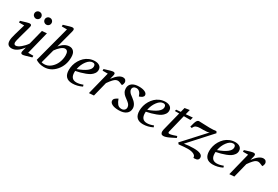

<svg xmlns="http://www.w3.org/2000/svg" viewBox="73 -1972 4638 3208"><g transform="rotate(30 2392.5 -367.5)"><path d="M44 -431V-463Q119 -486 157 -496.5Q195 -507 209 -507Q244 -507 244 -477Q244 -469 237 -442.5Q230 -416 220 -379.5Q210 -343 198 -301Q186 -259 176 -221.5Q166 -184 159 -154.5Q152 -125 152 -114Q152 -67 189 -67Q208 -67 232.5 -79.5Q257 -92 282.5 -113Q308 -134 332.5 -160.5Q357 -187 375 -215L447 -500L539 -507L430 -69H530V-37Q455 -14 417 -3.5Q379 7 365 7Q330 7 330 -23Q329 -36 337 -64L353 -126Q253 7 152 7Q59 7 59 -91Q59 -140 84 -224L144 -431ZM190 -693Q190 -720 209.5 -739Q229 -758 256 -758Q283 -758 302 -739Q321 -720 321 -693Q321 -665 302 -646Q283 -627 256 -627Q229 -627 209.5 -646Q190 -665 190 -693ZM390 -693Q390 -720 409.5 -739Q429 -758 456 -758Q483 -758 502 -739Q521 -720 521 -693Q521 -665 502 -646Q483 -627 456 -627Q429 -627 409.5 -646Q390 -665 390 -693Z M613 -39 796 -731H696V-763Q770 -786 808.5 -796.5Q847 -807 860 -807Q895 -807 895 -777Q895 -762 888 -736L800 -403Q883 -507 981 -507Q1029 -507 1060.5 -472Q1092 -437 1092 -363Q1092 -209 999.5 -101Q907 7 776 7Q683 7 613 -39ZM704 -44Q725 -37 754 -37Q824 -37 880.5 -84.5Q937 -132 965.5 -200.5Q994 -269 994 -341Q994 -438 932 -438Q898 -438 854 -401Q810 -364 775 -312Z M1161 -162Q1161 -210 1174 -258.5Q1187 -307 1213.5 -351.5Q1240 -396 1276 -430.5Q1312 -465 1362 -486Q1412 -507 1469 -507Q1525 -507 1559.5 -481.5Q1594 -456 1594 -407Q1594 -370 1572.5 -339.5Q1551 -309 1520 -288Q1489 -267 1441 -249Q1393 -231 1353.5 -220.5Q1314 -210 1262 -199Q1261 -190 1261 -172Q1261 -42 1374 -42Q1426 -42 1497 -69L1507 -38Q1417 7 1323 7Q1161 7 1161 -162ZM1267 -238Q1496 -321 1496 -417Q1496 -470 1449 -470Q1389 -470 1336.5 -400.5Q1284 -331 1267 -238Z M1646 7 1756 -432H1656V-463Q1790 -507 1821 -507Q1856 -507 1856 -478Q1856 -462 1849 -437L1833 -376Q1931 -507 2012 -507Q2042 -507 2059.5 -489Q2077 -471 2077 -444Q2077 -415 2057 -384Q1989 -415 1964 -415Q1943 -415 1922.5 -404.5Q1902 -394 1880 -370Q1858 -346 1845.5 -330Q1833 -314 1809 -280L1739 0Z M2044 -79Q2044 -94 2049.5 -105.5Q2055 -117 2068.5 -128Q2082 -139 2091 -144.5Q2100 -150 2120 -161Q2141 -102 2168.5 -68.5Q2196 -35 2247 -35Q2280 -35 2302 -54.5Q2324 -74 2324 -106Q2324 -136 2305 -161Q2287 -186 2204 -246Q2177 -266 2158 -299Q2139 -332 2139 -373Q2139 -437 2187.5 -472Q2236 -507 2319 -507Q2390 -507 2433.5 -486Q2477 -465 2477 -429Q2477 -386 2397 -361Q2365 -463 2294 -463Q2263 -463 2243 -446.5Q2223 -430 2223 -401Q2223 -379 2237 -358Q2251 -337 2266 -324.5Q2281 -312 2312 -289Q2410 -218 2410 -136Q2410 -70 2360 -31.5Q2310 7 2218 7Q2135 7 2089.5 -17Q2044 -41 2044 -79Z M2523 -162Q2523 -210 2536 -258.5Q2549 -307 2575.5 -351.5Q2602 -396 2638 -430.5Q2674 -465 2724 -486Q2774 -507 2831 -507Q2887 -507 2921.5 -481.5Q2956 -456 2956 -407Q2956 -370 2934.5 -339.5Q2913 -309 2882 -288Q2851 -267 2803 -249Q2755 -231 2715.5 -220.5Q2676 -210 2624 -199Q2623 -190 2623 -172Q2623 -42 2736 -42Q2788 -42 2859 -69L2869 -38Q2779 7 2685 7Q2523 7 2523 -162ZM2629 -238Q2858 -321 2858 -417Q2858 -470 2811 -470Q2751 -470 2698.5 -400.5Q2646 -331 2629 -238Z M3026 -53Q3026 -68 3031 -90L3122 -452H3039L3047 -482L3132 -489L3154 -576L3247 -591L3223 -496L3354 -507L3340 -452H3212L3128 -109Q3126 -99 3126 -97Q3126 -75 3149 -75Q3175 -75 3215 -88Q3255 -101 3283 -110L3293 -78Q3274 -67 3197 -30Q3120 7 3079 7Q3026 7 3026 -53Z M3351 -26 3722 -432Q3695 -416 3608 -416H3552Q3501 -416 3471 -402Q3441 -388 3426 -347L3393 -355Q3416 -450 3433.5 -478.5Q3451 -507 3476 -507Q3498 -507 3572.5 -503.5Q3647 -500 3680 -500Q3755 -500 3810 -507L3827 -478L3443 -55Q3533 -70 3624 -70Q3798 -70 3798 12Q3798 72 3716 72L3698 71V65Q3698 29 3656 8Q3614 -13 3543 -13Q3485 -13 3372 0Z M3869 -162Q3869 -210 3882 -258.5Q3895 -307 3921.5 -351.5Q3948 -396 3984 -430.5Q4020 -465 4070 -486Q4120 -507 4177 -507Q4233 -507 4267.5 -481.5Q4302 -456 4302 -407Q4302 -370 4280.5 -339.5Q4259 -309 4228 -288Q4197 -267 4149 -249Q4101 -231 4061.5 -220.5Q4022 -210 3970 -199Q3969 -190 3969 -172Q3969 -42 4082 -42Q4134 -42 4205 -69L4215 -38Q4125 7 4031 7Q3869 7 3869 -162ZM3975 -238Q4204 -321 4204 -417Q4204 -470 4157 -470Q4097 -470 4044.5 -400.5Q3992 -331 3975 -238Z M4354 7 4464 -432H4364V-463Q4498 -507 4529 -507Q4564 -507 4564 -478Q4564 -462 4557 -437L4541 -376Q4639 -507 4720 -507Q4750 -507 4767.5 -489Q4785 -471 4785 -444Q4785 -415 4765 -384Q4697 -415 4672 -415Q4651 -415 4630.5 -404.5Q4610 -394 4588 -370Q4566 -346 4553.5 -330Q4541 -314 4517 -280L4447 0Z"/></g></svg>

Font: Volkhov
Style: Italic
Weight: 400
Italic angle: -12°
Designer: Cyreal (www.cyreal.org)
Foundry: Cyreal (www.cyreal.org)
Version: Version 1.010